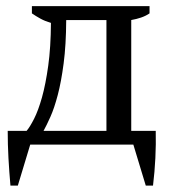

<svg xmlns="http://www.w3.org/2000/svg" viewBox="-20 -467 549 620"><path d="M77.6 0 37.6 132.3H13.7Q9.8 88.4 7.3 43.5Q4.9 -1.5 4.9 -44.4H65.9Q76.7 -57.1 90.1 -83.5Q103.5 -109.9 115.5 -152.3Q127.4 -194.8 135.7 -254.4Q144 -314 144.5 -393.1Q126 -398.4 110.8 -406.7Q95.7 -415 83 -423.8V-447.3H462.9V-423.8Q450.7 -415.5 435.8 -410.4Q420.9 -405.3 403.8 -402.3V-44.4H482.9Q483.9 -1.5 481.7 43.5Q479.5 88.4 474.1 132.3H450.7L410.6 0ZM193.8 -402.3Q193.4 -321.8 185.5 -262.2Q177.7 -202.6 166.5 -160.2Q155.3 -117.7 142.8 -89.8Q130.4 -62 120.6 -44.4H323.7V-402.3Z"/></svg>

Font: PT Astra Serif
Style: Regular
Weight: 400
Designer: A.Korolkova, I. Chaeva
Foundry: ParaType Ltd
Version: Version 1.002